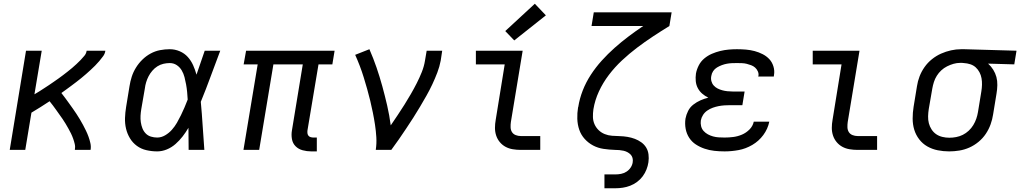

<svg xmlns="http://www.w3.org/2000/svg" viewBox="-20 -801 5452 1026"><path d="M32 0 119 -530H203L164 -297Q178 -305 190.5 -313Q203 -321 216 -329.5Q229 -338 242 -346.5Q255 -355 267.5 -364Q280 -373 292.5 -381.5Q305 -390 317 -399.5Q329 -409 341.5 -418.5Q354 -428 365.5 -438Q377 -448 388.5 -458.5Q400 -469 410.5 -480Q421 -491 431 -503Q441 -515 443 -530H543Q541 -514 531 -500.5Q521 -487 510.5 -474.5Q500 -462 488 -450Q476 -438 464 -427Q452 -416 439.5 -405Q427 -394 414 -383.5Q401 -373 388 -363Q375 -353 361.5 -343Q348 -333 335 -323.5Q322 -314 308 -304Q319 -290 329 -276.5Q339 -263 349 -249Q359 -235 369 -221Q379 -207 388.5 -192.5Q398 -178 407 -163Q416 -148 424 -133Q432 -118 439.5 -102.5Q447 -87 453 -70.5Q459 -54 463 -36Q467 -18 464 0H380Q383 -16 379.5 -31Q376 -46 371 -60Q366 -74 359.5 -87.5Q353 -101 345.5 -114Q338 -127 330.5 -140Q323 -153 314.5 -165Q306 -177 297.5 -189Q289 -201 280.5 -213Q272 -225 263 -237Q254 -249 245 -260Q221 -244 197 -229Q173 -214 148 -199L115 0Z M820 8Q791 8 762.5 1.5Q734 -5 711.5 -21.5Q689 -38 674.5 -62Q660 -86 653.5 -113.5Q647 -141 648 -170.5Q649 -200 654 -230L672 -340Q676 -366 684 -391Q692 -416 706.5 -439.5Q721 -463 741 -482.5Q761 -502 785 -515Q809 -528 835 -533Q861 -538 887 -538Q915 -538 940.5 -527Q966 -516 983.5 -496.5Q1001 -477 1012 -452.5Q1023 -428 1030 -402Q1041 -434 1052 -466Q1063 -498 1074 -530H1157Q1131 -462 1106 -393.5Q1081 -325 1053 -257Q1059 -193 1063 -128.5Q1067 -64 1072 0H988Q988 -30 987.5 -59.5Q987 -89 987 -118Q973 -94 956 -72Q939 -50 918 -31.5Q897 -13 871.5 -2.5Q846 8 820 8ZM820 -66Q842 -66 862.5 -78Q883 -90 898.5 -107.5Q914 -125 925.5 -145Q937 -165 947 -185.5Q957 -206 966 -227Q975 -248 983 -269Q982 -289 980 -309.5Q978 -330 974.5 -349.5Q971 -369 966 -388.5Q961 -408 951 -425Q941 -442 924.5 -453Q908 -464 887 -464Q870 -464 853 -460Q836 -456 821 -446.5Q806 -437 794 -423Q782 -409 774 -393.5Q766 -378 761 -361.5Q756 -345 754 -328L735 -218Q732 -200 731 -182.5Q730 -165 732.5 -148Q735 -131 741 -115.5Q747 -100 758.5 -88Q770 -76 786.5 -71Q803 -66 820 -66Z M1643 8Q1620 8 1597.5 2Q1575 -4 1559.5 -19.5Q1544 -35 1540 -58Q1536 -81 1540 -104L1598 -457H1441L1365 0H1281L1357 -457H1282L1295 -530H1768L1756 -457H1682L1623 -104Q1622 -96 1623 -88.5Q1624 -81 1628.5 -75.5Q1633 -70 1640.5 -68Q1648 -66 1655 -66H1673V8Z M1988 0Q1993 -34 1991 -67.5Q1989 -101 1984 -134Q1979 -167 1972.5 -199Q1966 -231 1958.5 -262.5Q1951 -294 1942 -325.5Q1933 -357 1923.5 -388Q1914 -419 1902.5 -449Q1891 -479 1878 -508L1954 -538Q1975 -490 1992 -440.5Q2009 -391 2023 -340Q2037 -289 2049 -237Q2061 -185 2068 -131Q2087 -159 2105.5 -186.5Q2124 -214 2141.5 -242Q2159 -270 2175.5 -298.5Q2192 -327 2207 -356.5Q2222 -386 2234 -416Q2246 -446 2251 -477L2260 -530H2343L2335 -477Q2329 -445 2317 -413.5Q2305 -382 2290.5 -351Q2276 -320 2259 -290Q2242 -260 2224.5 -230.5Q2207 -201 2188.5 -172Q2170 -143 2150.5 -114Q2131 -85 2111.5 -56.5Q2092 -28 2071 0Z M2763 0Q2741 0 2720 -3.5Q2699 -7 2681.5 -16.5Q2664 -26 2651 -41.5Q2638 -57 2631.5 -76.5Q2625 -96 2625 -117.5Q2625 -139 2629 -161L2677 -457H2523V-530H2773L2710 -149Q2708 -135 2708.5 -120.5Q2709 -106 2716 -95Q2723 -84 2736 -79Q2749 -74 2763 -74H2867V0ZM2728 -585 2680 -635 2838 -781 2897 -719Z M3210 205V131H3269Q3284 131 3299 128Q3314 125 3327.5 116.5Q3341 108 3350 94.5Q3359 81 3361 66Q3363 54 3360 43Q3357 32 3349.5 24.5Q3342 17 3332.5 12Q3323 7 3312 4.5Q3301 2 3289.5 1Q3278 0 3266 0Q3235 -1 3205 -5.5Q3175 -10 3149.5 -23.5Q3124 -37 3104.5 -58.5Q3085 -80 3075.5 -107.5Q3066 -135 3065 -166Q3064 -197 3069 -227Q3069 -228 3069.5 -228.5Q3070 -229 3070 -229Q3077 -274 3094 -317.5Q3111 -361 3137 -401Q3163 -441 3195.5 -477Q3228 -513 3264 -545Q3300 -577 3338.5 -606Q3377 -635 3417 -662H3141L3153 -735H3569L3557 -662Q3513 -635 3469 -606Q3425 -577 3383.5 -545.5Q3342 -514 3303.5 -478Q3265 -442 3233.5 -400.5Q3202 -359 3180.5 -312.5Q3159 -266 3151 -217Q3148 -196 3148.5 -175.5Q3149 -155 3157 -137Q3165 -119 3179 -105.5Q3193 -92 3211.5 -84.5Q3230 -77 3251 -75.5Q3272 -74 3292.5 -73.5Q3313 -73 3333.5 -69.5Q3354 -66 3372.5 -59Q3391 -52 3407 -40.5Q3423 -29 3433 -12.5Q3443 4 3445.5 24.5Q3448 45 3445 66Q3442 86 3434.5 105Q3427 124 3414.5 141Q3402 158 3384.5 171Q3367 184 3347.5 191.5Q3328 199 3308 202Q3288 205 3269 205Z M3852 8Q3824 8 3797 5Q3770 2 3745 -6.5Q3720 -15 3698.5 -29Q3677 -43 3663 -64.5Q3649 -86 3644 -112.5Q3639 -139 3643 -167Q3647 -188 3657 -208Q3667 -228 3685 -242Q3703 -256 3723.5 -265Q3744 -274 3765 -279Q3747 -288 3732.5 -300.5Q3718 -313 3709 -330Q3700 -347 3698 -367Q3696 -387 3699 -408Q3703 -430 3714 -451.5Q3725 -473 3743.5 -488.5Q3762 -504 3784 -513.5Q3806 -523 3828.5 -528.5Q3851 -534 3873.5 -536Q3896 -538 3918 -538Q3942 -538 3966 -536Q3990 -534 4012.5 -528Q4035 -522 4055.5 -511.5Q4076 -501 4091 -485Q4106 -469 4113 -446Q4120 -423 4116 -400Q4116 -398 4115.5 -396Q4115 -394 4115 -392H4032Q4032 -393 4032 -394Q4032 -395 4033 -396Q4035 -408 4029.5 -420Q4024 -432 4015 -440Q4006 -448 3994 -452.5Q3982 -457 3970 -460Q3958 -463 3944.5 -463.5Q3931 -464 3918 -464Q3905 -464 3891.5 -463.5Q3878 -463 3864.5 -460.5Q3851 -458 3837.5 -453Q3824 -448 3811.5 -440.5Q3799 -433 3791 -421Q3783 -409 3781 -395Q3778 -381 3781.5 -367.5Q3785 -354 3794 -344Q3803 -334 3815 -328Q3827 -322 3840 -318.5Q3853 -315 3867 -313.5Q3881 -312 3895 -312H3959L3947 -239H3883Q3868 -239 3852 -238Q3836 -237 3820.5 -234Q3805 -231 3789.5 -225.5Q3774 -220 3760 -210.5Q3746 -201 3737 -187Q3728 -173 3725 -157Q3723 -142 3726.5 -127Q3730 -112 3740 -101Q3750 -90 3763 -83Q3776 -76 3790.5 -72Q3805 -68 3820.5 -67Q3836 -66 3852 -66Q3875 -66 3898.5 -69Q3922 -72 3944.5 -81.5Q3967 -91 3985 -109Q4003 -127 4008 -151H4091Q4083 -112 4059 -79.5Q4035 -47 4000 -26.5Q3965 -6 3927 1Q3889 8 3852 8Z M4563 0Q4541 0 4520 -3.5Q4499 -7 4481.5 -16.5Q4464 -26 4451 -41.5Q4438 -57 4431.5 -76.5Q4425 -96 4425 -117.5Q4425 -139 4429 -161L4477 -457H4323V-530H4573L4510 -149Q4508 -135 4508.5 -120.5Q4509 -106 4516 -95Q4523 -84 4536 -79Q4549 -74 4563 -74H4667V0Z M5052 8Q5021 8 4991 2Q4961 -4 4935.5 -18.5Q4910 -33 4892 -56.5Q4874 -80 4865.5 -108Q4857 -136 4857 -167.5Q4857 -199 4862 -230L4880 -340Q4884 -367 4894 -393Q4904 -419 4920.5 -442.5Q4937 -466 4960 -484.5Q4983 -503 5009 -514.5Q5035 -526 5062 -532Q5089 -538 5116 -538Q5120 -538 5124.5 -538Q5129 -538 5133 -538L5412 -530L5400 -457L5260 -461Q5276 -447 5287.5 -428.5Q5299 -410 5304.5 -389.5Q5310 -369 5309.5 -346Q5309 -323 5305 -300L5287 -190Q5283 -163 5273.5 -136.5Q5264 -110 5248 -86Q5232 -62 5209 -43Q5186 -24 5160 -12.5Q5134 -1 5106.5 3.5Q5079 8 5052 8ZM5053 -65Q5071 -65 5089.5 -68.5Q5108 -72 5125 -80.5Q5142 -89 5156.5 -102.5Q5171 -116 5181 -132.5Q5191 -149 5197 -166.5Q5203 -184 5206 -202L5224 -312Q5227 -330 5227.5 -348Q5228 -366 5225 -383Q5222 -400 5214 -415Q5206 -430 5194 -441Q5182 -452 5165.5 -457.5Q5149 -463 5131 -464L5121 -465Q5118 -465 5115.5 -465Q5113 -465 5111 -465Q5093 -465 5075.5 -460Q5058 -455 5041 -446.5Q5024 -438 5010 -425Q4996 -412 4986 -396Q4976 -380 4970.5 -362.5Q4965 -345 4962 -328L4943 -218Q4940 -199 4939.5 -179.5Q4939 -160 4943.5 -142.5Q4948 -125 4958 -109.5Q4968 -94 4982.5 -84Q4997 -74 5015.5 -69.5Q5034 -65 5053 -65Z"/></svg>

Font: Iosevka Curly Extended Oblique
Style: Regular
Weight: 400
Width: 7
Italic angle: -9°
Monospace: yes
Designer: Belleve Invis
Foundry: Belleve Invis
Version: Version 11.1.0; ttfautohint (v1.8.3)